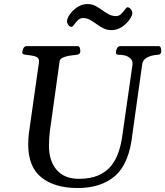

<svg xmlns="http://www.w3.org/2000/svg" viewBox="-20 -923 824 957"><path d="M367.2 14.2Q252.9 14.2 186.8 -38.3Q120.6 -90.8 120.6 -203.6Q120.6 -217.8 121.6 -231.2Q122.6 -244.6 123.5 -255.4L174.3 -613.3Q176.3 -630.9 164.3 -637.7Q152.3 -644.5 135.5 -646.5Q118.7 -648.4 105.2 -650.4Q91.8 -652.3 90.8 -660.2Q90.8 -670.9 96.4 -681.9Q102.1 -692.9 111.3 -692.9H367.7Q375 -692.9 377.7 -684.6Q380.4 -676.3 380.4 -668.5Q380.4 -651.4 361.8 -649.9Q344.7 -648.4 325.7 -645.3Q306.6 -642.1 293 -635.7Q279.3 -629.4 277.3 -618.7L228 -265.1Q226.1 -246.6 225.1 -229.5Q224.1 -212.4 224.1 -196.8Q224.1 -120.6 262.5 -76.2Q300.8 -31.7 373 -31.7Q429.7 -31.7 468.8 -48.3Q507.8 -64.9 532.5 -94.7Q557.1 -124.5 571 -165.3Q585 -206.1 590.8 -254.4L640.6 -602.1Q643.1 -623 624.5 -636.5Q606 -649.9 572.8 -649.9Q557.6 -649.9 557.6 -660.2Q557.6 -670.9 563.2 -681.9Q568.8 -692.9 578.1 -692.9H771.5Q779.3 -692.9 781.5 -684.1Q783.7 -675.3 783.7 -668.9Q783.7 -650.4 765.6 -649.9Q733.9 -647.9 712.4 -636Q690.9 -624 688.5 -600.6L640.1 -255.4Q624.5 -108.9 554.9 -47.4Q485.4 14.2 367.2 14.2ZM535.2 -772.9Q513.2 -772.9 495.4 -782Q477.5 -791 461.2 -803Q444.8 -814.9 428.7 -824Q412.6 -833 394 -833Q378.9 -833 367.9 -822Q356.9 -811 349.4 -800Q341.8 -789.1 336.4 -789.1Q328.6 -789.1 321.3 -797.9Q314 -806.6 314 -817.4Q314 -830.6 327.6 -850.8Q341.3 -871.1 364.7 -887Q388.2 -902.8 417 -902.8Q437.5 -902.8 455.1 -893.8Q472.7 -884.8 489 -872.8Q505.4 -860.8 522.2 -851.8Q539.1 -842.8 558.1 -842.8Q573.2 -842.8 584.2 -853.8Q595.2 -864.7 603 -875.7Q610.8 -886.7 615.7 -886.7Q623.5 -886.7 631.6 -877.9Q639.6 -869.1 639.6 -858.4Q639.6 -845.7 625.5 -825.2Q611.3 -804.7 587.6 -788.8Q564 -772.9 535.2 -772.9Z"/></svg>

Font: Gelasio
Style: Italic
Weight: 400
Italic angle: -8.5°
Designer: Eben Sorkin
Foundry: Eben Sorkin
Version: Version 1.008